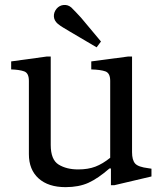

<svg xmlns="http://www.w3.org/2000/svg" viewBox="-20 -761 670 791"><path d="M250 10Q179 10 139 -26Q99 -62 99 -126V-428Q99 -460 79.5 -467Q60 -474 26 -475V-508L172 -528H189V-164Q189 -103 221.5 -83Q254 -63 302 -63Q343 -63 373 -74.5Q403 -86 434 -111V-428Q434 -460 414 -467Q394 -474 356 -475V-508L507 -528H524V-134Q524 -102 536.5 -87.5Q549 -73 591 -68L604 -66V-34L451 2H437V-67H431Q384 -26 344.5 -8Q305 10 250 10ZM378 -566 266 -632Q253 -640 241 -647Q229 -654 218 -663Q203 -676 202 -693Q201 -710 213 -725Q225 -739 242.5 -740.5Q260 -742 274 -730Q284 -720 293.5 -710Q303 -700 314 -688L396 -590Z"/></svg>

Font: Hedvig Letters Serif 14pt
Style: Regular
Weight: 400
Designer: Alexander Örn & Tor Weibull
Foundry: Kanon Foundry
Version: Version 1.000; ttfautohint (v1.8.4.7-5d5b)